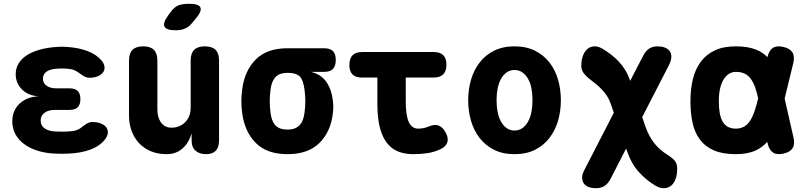

<svg xmlns="http://www.w3.org/2000/svg" viewBox="-20 -805 4240 1015"><path d="M517 -485Q531 -468 532.5 -451.5Q534 -435 525 -422.5Q516 -410 497.5 -402Q479 -394 452 -394Q440 -394 430.5 -398.5Q421 -403 412.5 -409Q404 -415 395 -421.5Q386 -428 375 -433Q367 -437 356.5 -439Q346 -441 333 -442Q320 -443 307 -443Q294 -443 281 -442Q247 -440 227 -427Q207 -414 207 -389Q207 -366 226 -352Q245 -338 277 -338H348Q377 -338 391 -324Q405 -310 405 -281Q405 -252 391 -238Q377 -224 348 -224H271Q236 -224 215.5 -209Q195 -194 195 -168Q195 -141 215.5 -126.5Q236 -112 271 -110Q289 -109 307 -109Q325 -109 343 -110Q358 -111 370 -113Q382 -115 392 -120Q403 -125 411.5 -132Q420 -139 428.5 -145Q437 -151 446.5 -155.5Q456 -160 468 -160Q495 -160 514 -152Q533 -144 542 -131.5Q551 -119 550 -102.5Q549 -86 535 -68Q508 -33 458.5 -14.5Q409 4 343 7Q325 8 307 8Q289 8 271 7Q221 5 179.5 -8Q138 -21 108 -43Q78 -65 61.5 -95.5Q45 -126 45 -164Q45 -221 84 -257.5Q123 -294 186 -296Q131 -298 97 -331.5Q63 -365 63 -413Q63 -445 79 -470.5Q95 -496 123.5 -514Q152 -532 192.5 -543Q233 -554 281 -557Q294 -558 307 -558Q320 -558 333 -557Q396 -553 443 -535Q490 -517 517 -485Z M988 -235V-485Q988 -523 1006.5 -541.5Q1025 -560 1063 -560Q1101 -560 1119.5 -541.5Q1138 -523 1138 -485V-63Q1138 -26 1120.5 -8Q1103 10 1069 10Q1035 10 1014 -8Q993 -26 993 -63V-100Q977 -47 943 -18.5Q909 10 861 10Q813 10 776 -6Q739 -22 713.5 -50Q688 -78 675 -115Q662 -152 662 -195V-485Q662 -523 680.5 -541.5Q699 -560 737 -560Q775 -560 793.5 -541.5Q812 -523 812 -485V-225Q812 -208 816 -191Q820 -174 829 -160.5Q838 -147 852 -138.5Q866 -130 887 -130Q910 -130 929 -138.5Q948 -147 961 -161Q974 -175 981 -194Q988 -213 988 -235ZM995 -683Q978 -662 957 -653.5Q936 -645 910 -645Q859 -645 849.5 -664.5Q840 -684 870 -725L885 -745Q905 -771 927 -778Q949 -785 980 -785Q1031 -785 1039.5 -765.5Q1048 -746 1016 -708Z M1693 -425H1623Q1677 -413 1705.5 -371.5Q1734 -330 1740 -270Q1742 -255 1742 -240Q1742 -225 1740 -210Q1730 -111 1670 -50.5Q1610 10 1500 10Q1390 10 1331 -50.5Q1272 -111 1260 -210Q1256 -240 1256 -270Q1256 -300 1260 -330Q1272 -429 1331 -489.5Q1390 -550 1500 -550H1693Q1725 -550 1740 -535Q1755 -520 1755 -488Q1755 -456 1740 -440.5Q1725 -425 1693 -425ZM1500 -120Q1522 -120 1537.5 -126Q1553 -132 1564 -143.5Q1575 -155 1581 -171.5Q1587 -188 1590 -210Q1594 -240 1594 -270Q1594 -300 1590 -330Q1583 -384 1563.5 -402Q1544 -420 1500 -420Q1457 -420 1436 -397Q1415 -374 1410 -330Q1406 -300 1406 -270Q1406 -240 1410 -210Q1415 -166 1435.5 -143Q1456 -120 1500 -120Z M2272 -530Q2306 -530 2323 -513.5Q2340 -497 2340 -463Q2340 -429 2323 -412Q2306 -395 2272 -395H2125V-270Q2125 -193 2141.5 -159Q2158 -125 2190 -125Q2204 -125 2218 -127.5Q2232 -130 2246 -136Q2278 -150 2299.5 -141Q2321 -132 2335 -106Q2352 -76 2345 -53.5Q2338 -31 2312 -18Q2277 -1 2240.5 4.5Q2204 10 2165 10Q2118 10 2082.5 -5Q2047 -20 2023 -52.5Q1999 -85 1987 -135Q1975 -185 1975 -254V-395H1893Q1860 -395 1843.5 -411.5Q1827 -428 1827 -461Q1827 -496 1844 -513Q1861 -530 1896 -530Z M2700 10Q2638 10 2592 -13Q2546 -36 2515.5 -75.5Q2485 -115 2470 -166.5Q2455 -218 2455 -275Q2455 -332 2470 -383.5Q2485 -435 2515.5 -474.5Q2546 -514 2592 -537Q2638 -560 2700 -560Q2762 -560 2808 -537Q2854 -514 2884.5 -475Q2915 -436 2930 -384.5Q2945 -333 2945 -275Q2945 -218 2930 -166.5Q2915 -115 2884.5 -75.5Q2854 -36 2808 -13Q2762 10 2700 10ZM2700 -115Q2724 -115 2742 -128Q2760 -141 2772 -163Q2784 -185 2789.5 -214Q2795 -243 2795 -275Q2795 -308 2789.5 -337Q2784 -366 2772 -387.5Q2760 -409 2742 -422Q2724 -435 2700 -435Q2676 -435 2658 -422Q2640 -409 2628 -387Q2616 -365 2610.5 -336Q2605 -307 2605 -275Q2605 -243 2610.5 -214Q2616 -185 2628 -163Q2640 -141 2658 -128Q2676 -115 2700 -115Z M3517 -462 3375 -186 3392 -136Q3402 -107 3415 -84Q3428 -61 3443 -43Q3458 -25 3473 -12.5Q3488 0 3502 9Q3537 31 3548.5 46.5Q3560 62 3560 86Q3560 119 3551 142.5Q3542 166 3526 178Q3510 190 3489 190Q3468 190 3444 176Q3397 148 3357 104Q3317 60 3293 -11L3290 -20L3208 140Q3195 165 3176.5 177.5Q3158 190 3130 190Q3110 190 3093 184Q3076 178 3067 165.5Q3058 153 3057.5 134.5Q3057 116 3070 92L3225 -209L3208 -258Q3200 -281 3188 -299Q3176 -317 3162 -331.5Q3148 -346 3134.5 -357.5Q3121 -369 3110 -377Q3078 -401 3065.5 -418.5Q3053 -436 3053 -456Q3053 -489 3062.5 -512.5Q3072 -536 3087.5 -548Q3103 -560 3124 -560Q3145 -560 3169 -545Q3192 -531 3213 -514.5Q3234 -498 3252.5 -478Q3271 -458 3286 -433.5Q3301 -409 3311 -378V-377L3380 -510Q3393 -535 3411 -547.5Q3429 -560 3457 -560Q3477 -560 3493.5 -554Q3510 -548 3519.5 -536Q3529 -524 3529 -505.5Q3529 -487 3517 -462Z M4175 -77Q4183 -42 4170 -21.5Q4157 -1 4122 7Q4087 15 4066.5 1.5Q4046 -12 4038 -47L4036 -55Q4011 -27 3976 -10Q3933 10 3870 10Q3800 10 3754 -10Q3708 -30 3680.5 -66.5Q3653 -103 3641.5 -154.5Q3630 -206 3630 -270Q3630 -334 3643 -387Q3656 -440 3684.5 -478.5Q3713 -517 3758.5 -538.5Q3804 -560 3870 -560Q3933 -560 3976 -543Q4012 -529 4037 -503Q4045 -538 4066 -552Q4086 -565 4121 -557Q4156 -549 4169 -528.5Q4182 -508 4174 -473L4128 -284ZM3988 -285Q3981 -318 3972 -343Q3962 -371 3948 -389.5Q3934 -408 3915 -416.5Q3896 -425 3870 -425Q3850 -425 3833.5 -414.5Q3817 -404 3805 -384.5Q3793 -365 3786.5 -336Q3780 -307 3780 -270Q3780 -234 3785 -206.5Q3790 -179 3801 -161Q3812 -143 3829 -134Q3846 -125 3870 -125Q3896 -125 3915 -136.5Q3934 -148 3947.5 -170Q3961 -192 3971 -224Q3980 -251 3988 -285Z"/></svg>

Font: Maple Mono NL ExtraBold
Style: Regular
Weight: 800
Monospace: yes
Designer: subframe7536
Version: Version 7.000